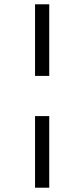

<svg xmlns="http://www.w3.org/2000/svg" viewBox="-20 -678 390 893"><path d="M143 -658H209V-325H143ZM143 -138H209V195H143Z"/></svg>

Font: Ysabeau SC Medium
Style: Regular
Weight: 500
Designer: Christian Thalmann (Catharsis Fonts)
Version: Version 0.003